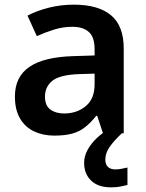

<svg xmlns="http://www.w3.org/2000/svg" viewBox="-20 -572 628 824"><path d="M297 -552Q402 -552 456.5 -506.5Q511 -461 511 -364V0H422L397 -75H393Q370 -46 345.5 -26.5Q321 -7 289.5 1.5Q258 10 213 10Q165 10 126.5 -8Q88 -26 66 -63.5Q44 -101 44 -158Q44 -242 105.5 -284.5Q167 -327 292 -331L386 -334V-361Q386 -413 361 -435Q336 -457 291 -457Q250 -457 212 -445Q174 -433 138 -417L98 -505Q138 -526 189.5 -539Q241 -552 297 -552ZM320 -254Q237 -251 205 -225.5Q173 -200 173 -157Q173 -119 196 -102Q219 -85 255 -85Q310 -85 348 -116.5Q386 -148 386 -210V-256ZM432 113Q432 134 443.5 144.5Q455 155 474 155Q490 155 503.5 152Q517 149 527 147V222Q511 226 494.5 229Q478 232 456 232Q401 232 371 203Q341 174 341 127Q341 98 356 71Q371 44 394 22Q417 0 444 -16L503 0Q469 32 450.5 58.5Q432 85 432 113Z"/></svg>

Font: Noto Sans Hebrew SemiBold
Style: Regular
Weight: 600
Designer: Monotype Design Team
Foundry: Monotype Imaging Inc.
Version: Version 2.003